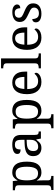

<svg xmlns="http://www.w3.org/2000/svg" viewBox="1291 -2091 1040 3662"><g transform="rotate(-90 1811.0 -260.0)"><path d="M18 240V198H26Q60 198 84 185.5Q108 173 108 126V-426Q108 -470 83.5 -482Q59 -494 26 -494H13V-536H188L198 -446H202Q225 -492 261 -519Q297 -546 355 -546Q454 -546 506.5 -479.5Q559 -413 559 -269Q559 -124 506.5 -57Q454 10 355 10Q297 10 260.5 -14.5Q224 -39 202 -78H198Q200 -49 201 -16.5Q202 16 202 35V131Q202 175 226.5 186.5Q251 198 284 198H287V240ZM339 -54Q405 -54 433.5 -109.5Q462 -165 462 -270Q462 -377 433.5 -429.5Q405 -482 338 -482Q260 -482 231 -429.5Q202 -377 202 -269Q202 -165 231 -109.5Q260 -54 339 -54Z M819 10Q752 10 708 -29Q664 -68 664 -150Q664 -230 720.5 -268Q777 -306 892 -310L975 -313V-373Q975 -409 969 -436.5Q963 -464 943 -480Q923 -496 882 -496Q844 -496 824 -482Q804 -468 797.5 -443.5Q791 -419 791 -387Q749 -387 727.5 -401.5Q706 -416 706 -450Q706 -485 730.5 -506Q755 -527 796 -536.5Q837 -546 886 -546Q978 -546 1023.5 -507Q1069 -468 1069 -373V-114Q1069 -72 1083 -57Q1097 -42 1131 -42H1134V0H999L983 -86H975Q954 -58 934 -36.5Q914 -15 887.5 -2.5Q861 10 819 10ZM842 -52Q903 -52 939 -89.5Q975 -127 975 -191V-272L911 -269Q826 -265 793.5 -234.5Q761 -204 761 -145Q761 -52 842 -52Z M1195 240V198H1203Q1237 198 1261 185.5Q1285 173 1285 126V-426Q1285 -470 1260.5 -482Q1236 -494 1203 -494H1190V-536H1365L1375 -446H1379Q1402 -492 1438 -519Q1474 -546 1532 -546Q1631 -546 1683.5 -479.5Q1736 -413 1736 -269Q1736 -124 1683.5 -57Q1631 10 1532 10Q1474 10 1437.5 -14.5Q1401 -39 1379 -78H1375Q1377 -49 1378 -16.5Q1379 16 1379 35V131Q1379 175 1403.5 186.5Q1428 198 1461 198H1464V240ZM1516 -54Q1582 -54 1610.5 -109.5Q1639 -165 1639 -270Q1639 -377 1610.5 -429.5Q1582 -482 1515 -482Q1437 -482 1408 -429.5Q1379 -377 1379 -269Q1379 -165 1408 -109.5Q1437 -54 1516 -54Z M2078 10Q1969 10 1907.5 -62Q1846 -134 1846 -264Q1846 -404 1904 -475Q1962 -546 2068 -546Q2165 -546 2220.5 -486Q2276 -426 2276 -307V-261H1943Q1945 -152 1982.5 -102.5Q2020 -53 2092 -53Q2144 -53 2180.5 -74.5Q2217 -96 2235 -123Q2242 -120 2248 -111Q2254 -102 2254 -89Q2254 -69 2235 -46Q2216 -23 2177 -6.5Q2138 10 2078 10ZM2175 -315Q2175 -395 2150.5 -443.5Q2126 -492 2066 -492Q2011 -492 1980.5 -446.5Q1950 -401 1945 -315Z M2339 0V-42H2352Q2386 -42 2410 -54.5Q2434 -67 2434 -114V-650Q2434 -694 2409.5 -706Q2385 -718 2352 -718H2339V-760H2528V-114Q2528 -67 2552 -54.5Q2576 -42 2610 -42H2623V0Z M2923 10Q2814 10 2752.5 -62Q2691 -134 2691 -264Q2691 -404 2749 -475Q2807 -546 2913 -546Q3010 -546 3065.5 -486Q3121 -426 3121 -307V-261H2788Q2790 -152 2827.5 -102.5Q2865 -53 2937 -53Q2989 -53 3025.5 -74.5Q3062 -96 3080 -123Q3087 -120 3093 -111Q3099 -102 3099 -89Q3099 -69 3080 -46Q3061 -23 3022 -6.5Q2983 10 2923 10ZM3020 -315Q3020 -395 2995.5 -443.5Q2971 -492 2911 -492Q2856 -492 2825.5 -446.5Q2795 -401 2790 -315Z M3381 10Q3306 10 3261 -17Q3216 -44 3216 -96Q3216 -123 3227 -138Q3238 -153 3252.5 -159Q3267 -165 3279 -165Q3279 -113 3302.5 -75.5Q3326 -38 3387 -38Q3440 -38 3468.5 -63.5Q3497 -89 3497 -129Q3497 -154 3486.5 -170Q3476 -186 3449.5 -201.5Q3423 -217 3374 -238Q3323 -261 3289.5 -282.5Q3256 -304 3239.5 -332.5Q3223 -361 3223 -404Q3223 -472 3274.5 -508.5Q3326 -545 3411 -545Q3483 -545 3520 -518Q3557 -491 3557 -453Q3557 -426 3538.5 -409.5Q3520 -393 3485 -393Q3485 -443 3464 -471Q3443 -499 3399 -499Q3348 -499 3326 -476.5Q3304 -454 3304 -419Q3304 -381 3332.5 -360.5Q3361 -340 3428 -313Q3481 -291 3514 -269Q3547 -247 3562.5 -218Q3578 -189 3578 -147Q3578 -69 3524 -29.5Q3470 10 3381 10Z"/></g></svg>

Font: Noto Serif Grantha
Style: Regular
Weight: 400
Designer: Monotype Design Team
Foundry: Monotype Imaging Inc.
Version: Version 2.004; ttfautohint (v1.8.4.7-5d5b)